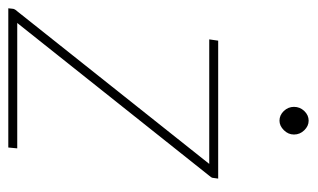

<svg xmlns="http://www.w3.org/2000/svg" viewBox="-170 -578 746 451"><g transform="rotate(90 202.5 -353.0)"><path d="M0 0ZM395.5 -482Q395.5 -479 393.8 -476.5Q392 -474 389.5 -471L31.5 -21H326L324 0H-3L-2 -9.5Q-2 -12.5 -0.2 -15.5Q1.5 -18.5 4 -21L362.5 -472H70L73 -493H397ZM293.5 -671Q293.5 -657.5 283.2 -647.2Q273 -637 261 -637Q248 -637 238.2 -647.2Q228.5 -657.5 228.5 -671Q228.5 -685 238.2 -695.2Q248 -705.5 261 -705.5Q273.5 -705.5 283.5 -695.2Q293.5 -685 293.5 -671Z"/></g></svg>

Font: Lato Thin
Style: Italic
Weight: 200
Italic angle: -7°
Designer: Lukasz Dziedzic
Foundry: tyPoland Lukasz Dziedzic
Version: Version 2.007; 2014-02-27